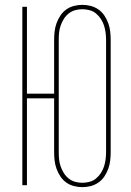

<svg xmlns="http://www.w3.org/2000/svg" viewBox="-20 -763 540 791"><path d="M319 8Q302 8 284.5 3.5Q267 -1 253 -11Q239 -21 229 -36Q219 -51 213 -67.5Q207 -84 205 -101.5Q203 -119 203 -137V-358H91V0H72V-735H91V-377H203V-599Q203 -616 205 -633.5Q207 -651 213 -667.5Q219 -684 229 -699Q239 -714 253 -724Q267 -734 284.5 -738.5Q302 -743 319 -743Q337 -743 354 -738.5Q371 -734 385.5 -724Q400 -714 410 -699Q420 -684 426 -667.5Q432 -651 434 -633.5Q436 -616 436 -599V-137Q436 -119 434 -101.5Q432 -84 426 -67.5Q420 -51 410 -36Q400 -21 385.5 -11Q371 -1 354 3.5Q337 8 319 8ZM319 -10Q334 -10 349 -14Q364 -18 375.5 -27.5Q387 -37 395.5 -50Q404 -63 408.5 -77Q413 -91 415 -106Q417 -121 417 -137V-599Q417 -614 415 -629Q413 -644 408.5 -658Q404 -672 395.5 -685Q387 -698 375.5 -707.5Q364 -717 349 -721Q334 -725 319 -725Q304 -725 289.5 -721Q275 -717 263 -707.5Q251 -698 243 -685Q235 -672 230 -658Q225 -644 223.5 -629Q222 -614 222 -599V-137Q222 -121 223.5 -106Q225 -91 230 -77Q235 -63 243 -50Q251 -37 263 -27.5Q275 -18 289.5 -14Q304 -10 319 -10Z"/></svg>

Font: Iosevka Curly Thin
Style: Regular
Weight: 100
Monospace: yes
Designer: Belleve Invis
Foundry: Belleve Invis
Version: Version 22.1.2; ttfautohint (v1.8.4)